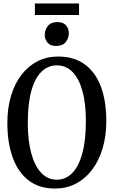

<svg xmlns="http://www.w3.org/2000/svg" viewBox="-20 -1078 656 1109"><path d="M303 11Q209 12.5 146.5 -35Q84 -82.5 53.2 -168.5Q22.5 -254.5 22.5 -367Q22.5 -455.5 44.2 -526.2Q66 -597 105.2 -647.5Q144.5 -698 198 -724.8Q251.5 -751.5 315 -751.5Q409 -751.5 471 -705.2Q533 -659 563.5 -575.5Q594 -492 594 -380Q594 -292 572.5 -220.5Q551 -149 512 -97.5Q473 -46 419.8 -18Q366.5 10 303 11ZM308.5 -40Q359 -40 396.8 -78Q434.5 -116 455.2 -191.5Q476 -267 476 -379.5Q476 -480 456.2 -552Q436.5 -624 399 -662.2Q361.5 -700.5 308.5 -700.5Q257.5 -700.5 219.8 -664Q182 -627.5 161.2 -553.8Q140.5 -480 140.5 -367Q140.5 -267.5 160.2 -194Q180 -120.5 217.5 -80.2Q255 -40 308.5 -40ZM303.5 -812.5Q271.5 -812.5 255 -831.2Q238.5 -850 238.5 -876.5Q238.5 -905.5 256.5 -928Q274.5 -950.5 311.5 -950.5H312.5Q345 -950.5 361.2 -931.8Q377.5 -913 377.5 -886.5Q377.5 -857.5 359.5 -835Q341.5 -812.5 304.5 -812.5ZM436.5 -1058V-991.5H181.5V-1058Z"/></svg>

Font: Merriweather 24pt SemiCondensed
Style: Regular
Weight: 400
Width: 4
Designer: Eben Sorkin
Foundry: Eben Sorkin
Version: Version 2.100